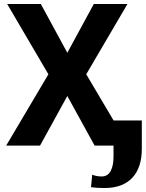

<svg xmlns="http://www.w3.org/2000/svg" viewBox="-20 -731 732 964"><path d="M11 0H181L318 -249L455 0H625L413 -358L620 -711H451L318 -466L185 -711H16L223 -358ZM437 209C460 212 478 213 506 213C628 213 692 140 692 17V-126H550V53C550 111 534 155 491 155C473 155 457 152 443 146Z"/></svg>

Font: Aerodynamic
Style: Regular
Weight: 500
Designer: Google
Version: Version 2.000980; 2014